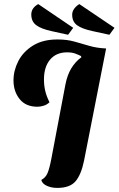

<svg xmlns="http://www.w3.org/2000/svg" viewBox="-20 -897 580 939"><path d="M260 22Q231 22 208.5 11.5Q186 1 182 -17Q203 -28 212.5 -50.5Q222 -73 231 -120L300 -484Q309 -530 328.5 -562.5Q348 -595 378 -617L376 -623Q364 -629 348 -635Q332 -641 308 -641Q255 -641 225 -605.5Q195 -570 195 -508Q195 -480 201 -453.5Q207 -427 222 -397Q210 -385 193.5 -380Q177 -375 163 -375Q106 -375 76 -412.5Q46 -450 46 -504Q46 -552 69.5 -598Q93 -644 141 -674Q189 -704 261 -704Q308 -704 344.5 -693.5Q381 -683 417.5 -672.5Q454 -662 498 -660H499L391 -111Q377 -43 349.5 -10.5Q322 22 260 22ZM515 -727 432 -745Q381 -756 357 -773.5Q333 -791 333 -825Q333 -841 343 -854.5Q353 -868 368 -877L540 -761ZM313 -727 231 -745Q181 -756 157 -774Q133 -792 133 -826Q133 -858 167 -877L338 -761Z"/></svg>

Font: Sansita Swashed SemiBold
Style: Regular
Weight: 600
Designer: Pablo Cosgaya
Foundry: Omnibus-Type
Version: Version 1.003; ttfautohint (v1.8.3)